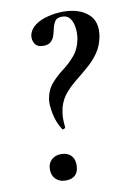

<svg xmlns="http://www.w3.org/2000/svg" viewBox="-76 -673 493 730"><g transform="rotate(-10 171.0 -308.0)"><path d="M138 -187Q120 -215 113 -250Q106 -285 109 -306Q115 -342 135.5 -365.5Q156 -389 181.5 -408Q207 -427 228 -452Q249 -477 256 -517Q259 -540 255.5 -560.5Q252 -581 242 -594Q232 -607 212 -607Q191 -607 183.5 -593.5Q176 -580 173 -565Q171 -555 167 -542Q163 -529 153 -519.5Q143 -510 124 -510Q100 -510 91 -525Q82 -540 85 -558Q90 -580 110 -595Q130 -610 160 -617.5Q190 -625 220 -625Q280 -625 315 -595Q350 -565 339 -505Q332 -472 316 -448.5Q300 -425 279.5 -406.5Q259 -388 239 -372Q194 -337 175 -310.5Q156 -284 151 -249Q149 -237 149 -222.5Q149 -208 151 -192Q152 -188 145.5 -185.5Q139 -183 138 -187ZM118 9Q95 9 80.5 -5Q66 -19 66 -43Q66 -66 80.5 -79.5Q95 -93 118 -93Q142 -93 155.5 -79.5Q169 -66 169 -43Q169 9 118 9Z"/></g></svg>

Font: Cormorant Garamond Light SemiBold
Style: Italic
Weight: 600
Italic angle: -10°
Version: Version 4.001